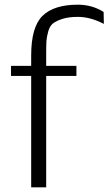

<svg xmlns="http://www.w3.org/2000/svg" viewBox="-20 -799 463 819"><path d="M422 -748 423 -697Q366 -727 312 -727Q273 -727 246.5 -718.5Q220 -710 206 -699Q192 -688 185.5 -664Q179 -640 178 -623Q177 -606 177 -571Q177 -566 177 -563V-518H306V-475H177V0H113V-475H27V-518H113V-563Q113 -684 161.5 -731.5Q210 -779 312 -779Q373 -779 422 -748Z"/></svg>

Font: Afta sans
Style: Regular
Weight: 400
Designer: par.qink
Foundry: Oriol Esparraguera Font
Version: Version 1.000